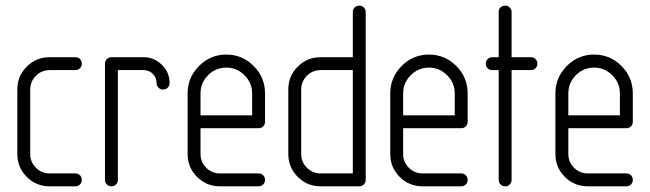

<svg xmlns="http://www.w3.org/2000/svg" viewBox="-20 -656 2289 676"><path d="M41 -113.8V-340.8Q41 -388.2 74.2 -421.4Q107.4 -454.6 154.8 -454.6H245.6Q255.4 -454.6 261.7 -448Q268.1 -441.4 268.1 -431.9Q268.1 -422.4 261.5 -415.8Q254.9 -409.2 245.6 -409.2H154.8Q126.5 -409.2 106.4 -389.2Q86.4 -369.1 86.4 -340.8V-113.8Q86.4 -85.4 106.4 -65.4Q126.5 -45.4 154.8 -45.4H245.6Q255.4 -45.4 261.7 -38.8Q268.1 -32.2 268.1 -22.7Q268.1 -13.2 261.5 -6.6Q254.9 0 245.6 0H154.8Q107.4 0 74.2 -33.2Q41 -66.4 41 -113.8Z M349.6 -22.9V-431.6Q349.6 -441.4 356.2 -448Q362.8 -454.6 372.6 -454.6H485.8Q522.9 -454.6 550 -427.7Q577.1 -400.9 577.1 -363.8Q577.1 -354 570.6 -347.4Q564 -340.8 554.2 -340.8Q544.4 -340.8 537.8 -347.4Q531.2 -354 531.2 -363.8Q531.2 -382.3 518.1 -395.8Q504.9 -409.2 485.8 -409.2H395V-22.9Q395 -13.2 388.4 -6.6Q381.8 0 372.3 0Q362.8 0 356.2 -6.6Q349.6 -13.2 349.6 -22.9Z M640.6 -113.8V-327.1Q640.6 -383.3 680.7 -423.6Q720.7 -463.9 776.9 -463.9Q833 -463.9 873 -423.8Q913.1 -383.8 913.1 -327.1V-227.1Q913.1 -217.3 906.5 -210.9Q899.9 -204.6 890.6 -204.6H686V-113.8Q686 -85.4 706.1 -65.4Q726.1 -45.4 754.4 -45.4H890.6Q900.4 -45.4 906.7 -38.8Q913.1 -32.2 913.1 -22.7Q913.1 -13.2 906.5 -6.6Q899.9 0 890.6 0H754.4Q707 0 673.8 -33.2Q640.6 -66.4 640.6 -113.8ZM686 -250H867.7V-327.1Q867.7 -364.3 840.8 -391.1Q814 -418 776.9 -418Q739.7 -418 712.9 -391.4Q686 -364.7 686 -327.1Z M995.1 -113.8V-340.8Q995.1 -388.2 1028.3 -421.4Q1061.5 -454.6 1108.9 -454.6H1222.2V-613.8Q1222.2 -623.5 1228.8 -629.9Q1235.4 -636.2 1244.9 -636.2Q1254.4 -636.2 1261 -629.6Q1267.6 -623 1267.6 -613.8V-22.9Q1267.6 -13.2 1261 -6.6Q1254.4 0 1245.1 0H1108.9Q1061.5 0 1028.3 -33.2Q995.1 -66.4 995.1 -113.8ZM1040.5 -113.8Q1040.5 -85.4 1060.5 -65.4Q1080.6 -45.4 1108.9 -45.4H1222.2V-409.2H1108.9Q1080.6 -409.2 1060.5 -389.2Q1040.5 -369.1 1040.5 -340.8Z M1354 -113.8V-327.1Q1354 -383.3 1394 -423.6Q1434.1 -463.9 1490.2 -463.9Q1546.4 -463.9 1586.4 -423.8Q1626.5 -383.8 1626.5 -327.1V-227.1Q1626.5 -217.3 1619.9 -210.9Q1613.3 -204.6 1604 -204.6H1399.4V-113.8Q1399.4 -85.4 1419.4 -65.4Q1439.5 -45.4 1467.8 -45.4H1604Q1613.8 -45.4 1620.1 -38.8Q1626.5 -32.2 1626.5 -22.7Q1626.5 -13.2 1619.9 -6.6Q1613.3 0 1604 0H1467.8Q1420.4 0 1387.2 -33.2Q1354 -66.4 1354 -113.8ZM1399.4 -250H1581.1V-327.1Q1581.1 -364.3 1554.2 -391.1Q1527.3 -418 1490.2 -418Q1453.1 -418 1426.3 -391.4Q1399.4 -364.7 1399.4 -327.1Z M1712.9 -454.6H1735.8V-613.8Q1735.8 -623.5 1742.4 -629.9Q1749 -636.2 1758.5 -636.2Q1768.1 -636.2 1774.7 -629.6Q1781.2 -623 1781.2 -613.8V-454.6H1849.1Q1858.9 -454.6 1865.5 -448Q1872.1 -441.4 1872.1 -431.9Q1872.1 -422.4 1865.5 -415.8Q1858.9 -409.2 1849.1 -409.2H1781.2V-22.9Q1781.2 -13.2 1774.7 -6.6Q1768.1 0 1758.5 0Q1749 0 1742.4 -6.6Q1735.8 -13.2 1735.8 -22.9V-409.2H1712.9Q1703.1 -409.2 1696.8 -415.8Q1690.4 -422.4 1690.4 -431.9Q1690.4 -441.4 1697 -448Q1703.6 -454.6 1712.9 -454.6Z M1935.5 -113.8V-327.1Q1935.5 -383.3 1975.6 -423.6Q2015.6 -463.9 2071.8 -463.9Q2127.9 -463.9 2168 -423.8Q2208 -383.8 2208 -327.1V-227.1Q2208 -217.3 2201.4 -210.9Q2194.8 -204.6 2185.5 -204.6H1981V-113.8Q1981 -85.4 2001 -65.4Q2021 -45.4 2049.3 -45.4H2185.5Q2195.3 -45.4 2201.7 -38.8Q2208 -32.2 2208 -22.7Q2208 -13.2 2201.4 -6.6Q2194.8 0 2185.5 0H2049.3Q2002 0 1968.8 -33.2Q1935.5 -66.4 1935.5 -113.8ZM1981 -250H2162.6V-327.1Q2162.6 -364.3 2135.7 -391.1Q2108.9 -418 2071.8 -418Q2034.7 -418 2007.8 -391.4Q1981 -364.7 1981 -327.1Z"/></svg>

Font: OpenGost Type A TT
Style: Regular
Weight: 400
Version: Version 0.3